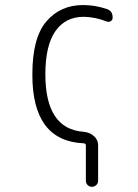

<svg xmlns="http://www.w3.org/2000/svg" viewBox="-20 -550 540 750"><path d="M306.6 9.8Q105.5 1 106.4 -259.8Q106.4 -402.3 161.1 -466.3Q215.8 -530.3 304.7 -530.3Q351.6 -530.3 397.5 -514.6Q420.9 -506.8 419.9 -480.5Q419.9 -471.7 412.6 -467.3Q405.3 -462.9 397.5 -465.8Q352.5 -483.4 307.6 -484.4Q235.4 -484.4 196.3 -428.2Q157.2 -372.1 157.2 -259.8Q157.2 -45.9 306.6 -35.2Q330.1 -33.2 346.7 -18.6Q363.3 -3.9 363.3 17.6V156.2Q363.3 166 356 172.9Q348.6 179.7 338.9 179.7Q329.1 179.7 322.3 172.9Q315.4 166 315.4 156.2V17.6Q314.5 9.8 306.6 9.8Z"/></svg>

Font: Rounded Mgen+ 2m light
Style: Regular
Weight: 200
Designer: [Source Han Sans]
Ryoko NISHIZUKA  (kana & ideographs); Paul D. Hunt (Latin, Greek & Cyrillic); Wenlong ZHANG  (bopomofo
Version: Version 1.059.20150602